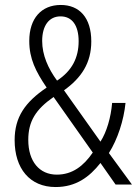

<svg xmlns="http://www.w3.org/2000/svg" viewBox="-20 -744 557 774"><path d="M225 -724C147 -724 98 -670 98 -579C98 -507 124 -456 168 -391C81 -332 39 -272 39 -179C39 -65 100 10 204 10C286 10 340 -30 385 -87L446 0H512L419 -127C454 -182 479 -259 486 -329H432C427 -270 410 -212 385 -173L238 -380C308 -430 348 -490 348 -577C348 -673 300 -724 225 -724ZM224 -678C271 -678 297 -641 297 -578C297 -512 271 -459 210 -419C174 -468 150 -522 150 -579C150 -641 178 -678 224 -678ZM196 -353 354 -129C317 -75 272 -40 209 -40C139 -40 94 -93 94 -180C94 -255 124 -303 196 -353Z"/></svg>

Font: Noto Sans Lao Looped UI Cond Lt
Style: Regular
Weight: 300
Width: 3
Designer: Mark Frömberg, Ben Mitchell
Foundry: The Fontpad Ltd
Version: Version 1.001